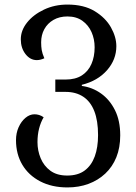

<svg xmlns="http://www.w3.org/2000/svg" viewBox="-20 -568 596 840"><path d="M275 252Q207 252 156 225.5Q105 199 77.5 152.5Q50 106 50 45Q50 14 61.5 -11.5Q73 -37 91.5 -52.5Q110 -68 131 -68Q141 -68 151 -65Q161 -62 171 -55Q158 -33 151 -5.5Q144 22 144 54Q144 91 158 124.5Q172 158 200.5 179Q229 200 274 200Q321 200 350.5 178Q380 156 394.5 116.5Q409 77 409 23Q409 -40 392.5 -82Q376 -124 344 -145Q312 -166 267 -166H222V-220H267Q310 -220 338 -238Q366 -256 380 -288Q394 -320 394 -361Q394 -397 380.5 -427.5Q367 -458 340.5 -477Q314 -496 275 -496Q240 -496 214 -481Q188 -466 174 -440.5Q160 -415 160 -383Q160 -364 162.5 -349Q165 -334 174 -313Q165 -309 157 -307Q149 -305 141 -305Q112 -305 91.5 -331.5Q71 -358 71 -396Q71 -435 98.5 -469.5Q126 -504 172.5 -526Q219 -548 275 -548Q347 -548 394.5 -519Q442 -490 465.5 -448Q489 -406 489 -366Q489 -307 448 -260.5Q407 -214 338 -197V-192Q384 -186 422 -159Q460 -132 483 -86Q506 -40 506 24Q506 78 489 120Q472 162 440.5 191.5Q409 221 367 236.5Q325 252 275 252Z"/></svg>

Font: Noto Serif Georgian
Style: Regular
Weight: 400
Designer: Monotype Design Team, Akaki Razmadze
Foundry: Google LLC
Version: Version 2.002